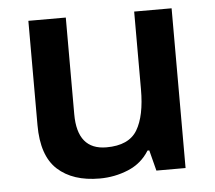

<svg xmlns="http://www.w3.org/2000/svg" viewBox="-45 -590 727 649"><g transform="rotate(-5 319.0 -266.0)"><path d="M560 -542V0H461L443 -70H437Q411 -28 365 -9Q319 10 268 10Q177 10 125.5 -37Q74 -84 74 -188V-542H201V-214Q201 -93 300 -93Q376 -93 404.5 -140.5Q433 -188 433 -278V-542Z"/></g></svg>

Font: Noto Sans Lao Looped SemiBold
Style: Regular
Weight: 600
Designer: Mark Frömberg, Ben Mitchell
Foundry: The Fontpad Ltd
Version: Version 1.002; ttfautohint (v1.8.4.7-5d5b)